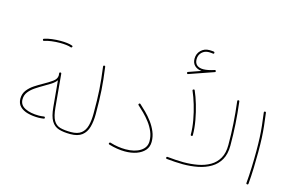

<svg xmlns="http://www.w3.org/2000/svg" viewBox="-110 -1211 2328 1501"><g transform="rotate(15 1054.0 -461.0)"><path d="M88.9 -181.2Q88.9 -220.2 110.6 -249Q132.3 -277.8 165.3 -299.6Q198.2 -321.3 231.9 -339.8Q271 -361.3 301 -382.8Q331.1 -404.3 332 -432.6L330.6 -449.7Q329.6 -458 337.9 -459Q346.2 -460 347.2 -451.7L371.6 -184.6Q377.9 -114.7 397 -82Q416 -49.3 450.4 -39.8Q484.9 -30.3 536.6 -30.3H537.1Q545.4 -30.3 545.4 -22Q545.4 -13.7 537.1 -13.7H536.6Q481.4 -13.7 443.6 -25.4Q405.8 -37.1 383.8 -73.2Q361.8 -109.4 355 -182.6L335.4 -395.5Q321.3 -375.5 295.2 -358.4Q269 -341.3 239.3 -324.7Q207.5 -306.6 176.8 -286.1Q146 -265.6 126.2 -240Q106.4 -214.4 106.4 -179.7Q106.4 -133.8 150.4 -111.8Q194.3 -89.8 262.7 -89.8Q272.9 -89.8 282.7 -90.8Q292.5 -91.8 303.2 -93.3Q311.5 -94.2 312.5 -85.9Q313.5 -77.6 305.2 -76.7Q294.4 -75.2 284.2 -74.2Q273.9 -73.2 262.7 -73.2Q216.3 -73.2 176.5 -83.7Q136.7 -94.2 112.8 -118.2Q88.9 -142.1 88.9 -181.2ZM140.6 -669.4Q137.7 -678.2 145.5 -680.2Q170.9 -689.5 206.5 -693.8Q242.2 -698.2 276.9 -698.2Q304.7 -698.2 329.6 -695.3Q354.5 -692.4 371.1 -686Q379.4 -683.1 376 -675.3Q375 -672.9 371.8 -670.7Q368.7 -668.5 365.2 -670.4Q351.6 -675.8 327.9 -678.7Q304.2 -681.6 276.9 -681.6Q242.7 -681.6 208.5 -677.2Q174.3 -672.9 151.4 -664.6Q144 -661.6 140.6 -669.4Z M528.8 -22Q528.8 -30.3 537.1 -30.3Q591.8 -30.3 620.8 -53.2Q649.9 -76.2 660.9 -118.2Q671.9 -160.2 671.9 -216.8Q671.9 -274.9 670.9 -320.8Q669.9 -366.7 667.2 -408.4Q664.6 -450.2 659.9 -493.9Q655.3 -537.6 648.4 -590.3Q647.5 -598.6 655.8 -599.6Q664.1 -600.6 665 -592.3Q671.9 -539.6 676.8 -495.6Q681.6 -451.7 684.3 -409.7Q687 -367.7 688.2 -321.3Q689.5 -274.9 689.5 -216.8Q689.5 -156.2 676.5 -110.4Q663.6 -64.5 630.4 -39.1Q597.2 -13.7 537.1 -13.7Q528.8 -13.7 528.8 -22Z M848.6 -24.9Q851.6 -32.2 858.9 -30.3Q892.1 -20 923.8 -15.4Q955.6 -10.7 984.4 -10.7Q1059.1 -10.7 1104.7 -40Q1150.4 -69.3 1150.4 -119.6Q1150.4 -160.2 1134.8 -197Q1119.1 -233.9 1094.7 -265.9Q1070.3 -297.9 1043.7 -324.2Q1017.1 -350.6 995.1 -370.1Q989.3 -375.5 994.6 -381.8Q1000.5 -388.7 1006.8 -382.8Q1029.8 -362.3 1057.4 -335Q1085 -307.6 1110.1 -273.9Q1135.3 -240.2 1151.6 -201.4Q1168 -162.6 1168 -119.6Q1168 -78.6 1143.6 -50.5Q1119.1 -22.5 1077.4 -7.8Q1035.6 6.8 984.4 6.8Q922.9 6.8 854 -13.7Q845.7 -16.1 848.6 -24.9Z M1295.9 -710.4Q1293 -718.3 1300.3 -721.2L1400.9 -756.3Q1366.7 -758.8 1345 -779.1Q1323.2 -799.3 1323.2 -835Q1323.2 -876 1350.6 -902.8Q1377.9 -929.7 1418.9 -929.7Q1426.3 -929.7 1437 -929Q1447.8 -928.2 1454.6 -927.2Q1461.4 -926.3 1461.4 -918.9Q1461.4 -908.7 1451.7 -910.6Q1446.3 -911.6 1436 -912.4Q1425.8 -913.1 1418.9 -913.1Q1384.8 -913.1 1362.3 -891.1Q1339.8 -869.1 1339.8 -835Q1339.8 -803.7 1358.6 -788.1Q1377.4 -772.5 1410.2 -772.5Q1445.8 -772.5 1498.5 -790Q1505.9 -792.5 1508.8 -784.7Q1511.2 -776.4 1503.9 -774.4L1306.2 -705.6Q1298.8 -702.6 1295.9 -710.4ZM1309.6 -30.8Q1310.5 -39.1 1318.8 -38.1Q1353.5 -34.7 1385.7 -32.5Q1418 -30.3 1447.8 -30.3Q1509.3 -30.3 1564.2 -40.5Q1619.1 -50.8 1661.9 -75.7Q1704.6 -100.6 1729 -143.3Q1753.4 -186 1753.4 -251Q1753.4 -338.4 1748 -423.6Q1742.7 -508.8 1731.4 -600.1Q1730.5 -608.4 1738.3 -609.4Q1747.1 -610.4 1748 -602.1Q1759.3 -510.3 1764.6 -424.6Q1770 -338.9 1770 -251Q1770 -182.1 1743.9 -136.2Q1717.8 -90.3 1672.4 -63.5Q1627 -36.6 1569.1 -25.1Q1511.2 -13.7 1447.8 -13.7Q1417.5 -13.7 1384.5 -15.9Q1351.6 -18.1 1316.9 -21.5Q1308.6 -22.5 1309.6 -30.8ZM1373 -588.9Q1369.6 -595.7 1377 -599.6Q1385.3 -604 1388.7 -595.7Q1408.2 -551.8 1425.5 -493.2Q1442.9 -434.6 1454.1 -372.1Q1465.3 -309.6 1465.3 -253.9Q1465.3 -245.6 1457 -245.6Q1448.7 -245.6 1448.7 -253.9Q1448.7 -307.6 1437.7 -368.9Q1426.8 -430.2 1409.4 -488Q1392.1 -545.9 1373 -588.9Z M1955.1 -568.4Q1954.1 -576.7 1962.4 -577.6Q1970.7 -578.6 1971.7 -570.3Q1979.5 -511.7 1984.4 -465.8Q1989.3 -419.9 1991.5 -371.8Q1993.7 -323.7 1993.7 -259.3Q1993.7 -198.7 1991.5 -129.9Q1989.3 -61 1983.9 0Q1982.9 8.8 1974.6 7.8Q1965.8 6.8 1966.8 -1Q1972.2 -61 1974.6 -129.9Q1977.1 -198.7 1977.1 -259.3Q1977.1 -323.2 1974.9 -370.8Q1972.7 -418.5 1967.8 -464.1Q1962.9 -509.8 1955.1 -568.4Z"/></g></svg>

Font: Mikhak-DS2-FD Thin
Style: Regular
Weight: 100
Designer: Amin Abedi
Version: Version 3.2